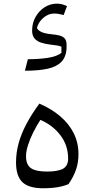

<svg xmlns="http://www.w3.org/2000/svg" viewBox="-20 -1021 512 1047"><path d="M200.3 -367.3Q267 -338.8 309.2 -283.7Q351.5 -228.5 351.5 -156.1Q351.5 -116.5 323.7 -101Q295.9 -85.5 236.3 -85.5Q175.8 -85.5 148.8 -104Q121.9 -122.5 121.9 -169.5Q121.9 -195.7 132.9 -229.9Q143.8 -264.1 161.7 -300Q179.7 -335.9 200.3 -367.3ZM215.2 5.6Q244.5 5.6 269.6 3.1Q294.8 0.6 315.9 -4.6Q337 -9.8 353.5 -16.8Q381.5 -57.5 394.7 -96.5Q407.9 -135.4 407.9 -180.9Q407.9 -242.8 381.9 -294.6Q356 -346.4 308.2 -387.1Q260.5 -427.8 194.7 -456Q153.6 -400.4 125.1 -346.9Q96.5 -293.5 81.9 -241Q67.4 -188.6 67.4 -135.3Q67.4 -60.8 102.2 -27.6Q137 5.6 215.2 5.6ZM327.2 -939.1 345.5 -987.7Q330.2 -994.6 317.3 -997.9Q304.4 -1001.1 289.8 -1001.1Q254.6 -1001.1 223.7 -981.7Q192.8 -962.2 174 -928.8Q155.1 -895.4 155.1 -854.1Q155.1 -826.3 168.8 -810.8Q182.5 -795.3 204.5 -788.4Q226.6 -781.5 250.7 -778.3Q277.8 -775.4 292.6 -772.8Q307.5 -770.2 314.9 -766.1L314.9 -732.5Q289.1 -712.8 239.7 -705.4Q190.3 -698.1 131.9 -698.1L115.9 -635.3Q189.5 -635.3 239 -646Q288.5 -656.7 314.5 -683.5Q340.6 -710.3 343 -758.1V-777.8Q343 -799.7 333.1 -811Q323.2 -822.2 305.2 -827.1Q287.2 -832.1 262.9 -834Q225.3 -837.9 207.4 -845.9Q189.4 -853.8 181.6 -867.4Q185.4 -886.9 199 -905.2Q212.6 -923.4 232.6 -935.3Q252.6 -947.1 275.1 -947.1Q287 -947.1 298.3 -945.4Q309.6 -943.7 327.2 -939.1Z"/></svg>

Font: Pinar FD VF
Style: Regular
Weight: 300
Designer: Amin Abedi
Version: Version 2.000